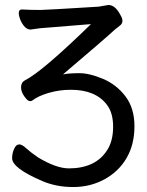

<svg xmlns="http://www.w3.org/2000/svg" viewBox="-20 -732 592 774"><path d="M274.9 22Q207 22 150.9 -2Q28.8 -54.2 28.8 -94.2Q28.8 -113.8 36.9 -131.8Q44.9 -149.9 57.6 -149.9Q68.8 -149.9 85.9 -134Q103 -118.2 133.8 -97.2Q207 -53.2 257.8 -53.2Q309.6 -53.2 348.6 -71Q387.7 -88.9 411.9 -126.5Q436 -164.1 436 -220.9Q436 -277.8 410.6 -310.1Q364.7 -370.1 265.6 -370.1Q219.7 -370.1 176.8 -357.7Q133.8 -345.2 110.8 -327.1Q107.9 -324.2 100.6 -324.2Q91.8 -324.2 78.4 -343Q64.9 -361.8 64.9 -379.9Q64.9 -399.9 80.6 -408.2Q149.9 -442.9 346.7 -634.8L141.6 -618.2Q124 -615.2 103 -612.8Q79.6 -612.8 62 -651.9Q55.7 -668 55.7 -679.2Q55.7 -693.8 67.9 -693.8Q100.6 -691.9 144 -691.9Q163.6 -691.9 377 -705.1L417 -711.9Q444.8 -711.9 465.8 -670.9Q473.6 -658.2 473.6 -647.9Q473.6 -636.2 462.6 -628.2Q451.7 -620.1 441.9 -611.8Q404.8 -577.1 233.9 -432.1Q257.8 -437 299.8 -437Q340.8 -437 395.3 -414.1Q449.7 -391.1 485.8 -343.5Q522 -295.9 522 -223.1Q522 -148.9 490 -94.5Q458 -40 400.9 -9Q343.8 22 274.9 22Z"/></svg>

Font: LXGW WenKai GB Screen
Style: Regular
Weight: 400
Designer: LXGW / Fontworks Inc.
Foundry: LXGW / Fontworks Inc.
Version: Version 1.321;February 19, 2024;FontCreator 14.0.0.2901 64-b